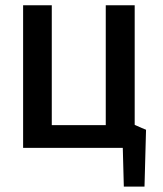

<svg xmlns="http://www.w3.org/2000/svg" viewBox="-20 -559 615 726"><path d="M532.2 -68.4Q521.5 -72.3 489.3 -86.9Q489.3 -200.2 489.3 -539.1Q461.9 -539.1 379.9 -539.1Q379.9 -425.8 379.9 -85.9Q329.1 -85.9 175.8 -85.9Q175.8 -199.2 175.8 -539.1Q148.4 -539.1 67.4 -539.1Q67.4 -404.3 67.4 0Q161.1 0 444.3 0Q445.3 36.1 448.2 146.5Q467.8 146.5 526.4 146.5Q527.3 92.8 532.2 -68.4Z"/></svg>

Font: DaxlinePro-Medium
Style: Medium
Weight: 400
Designer: Hans Reichel
Version: Version 7.502; 2006